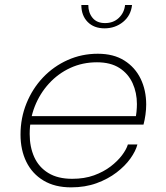

<svg xmlns="http://www.w3.org/2000/svg" viewBox="-20 -758 680 786"><path d="M87 -248 94.5 -282.5H544L534 -272Q537 -282.5 538.8 -300.2Q540.5 -318 540.5 -332Q540.5 -378.5 522.8 -417.5Q505 -456.5 468.8 -479.8Q432.5 -503 377 -503Q318 -503 268 -480Q218 -457 180.5 -416Q143 -375 122.2 -322Q101.5 -269 101.5 -209.5Q101.5 -156.5 120.2 -115Q139 -73.5 177.8 -49.8Q216.5 -26 275.5 -26Q325.5 -26 364.8 -40.2Q404 -54.5 432.8 -76.5Q461.5 -98.5 479.5 -122.5Q497.5 -146.5 503.5 -166.5H542.5Q535.5 -139.5 513.8 -109Q492 -78.5 457 -51.8Q422 -25 375.2 -8Q328.5 9 271 9Q204.5 9 158.2 -18.8Q112 -46.5 88 -95.2Q64 -144 64 -207Q64 -275 88.5 -335.2Q113 -395.5 156.2 -441Q199.5 -486.5 257 -512.2Q314.5 -538 380.5 -538Q445 -538 489 -510.2Q533 -482.5 555.8 -435.5Q578.5 -388.5 578.5 -330Q578.5 -310.5 575.5 -288.5Q572.5 -266.5 567.5 -248ZM313 -737.5H341.5Q341.5 -706 359 -684.8Q376.5 -663.5 410 -663.5Q444 -663.5 466.2 -684.5Q488.5 -705.5 492 -737.5H520.5Q516 -694.5 483.8 -668.2Q451.5 -642 408 -642Q364.5 -642 338.8 -668.2Q313 -694.5 313 -737.5Z"/></svg>

Font: Epilogue ExtraLight
Style: Italic
Weight: 250
Italic angle: -12°
Designer: Tyler Finck
Foundry: Etcetera Type Co
Version: Version 2.112